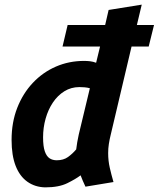

<svg xmlns="http://www.w3.org/2000/svg" viewBox="-20 -797 685 829"><path d="M175 12Q131 11 98 -12.5Q65 -36 47.5 -81Q30 -126 30 -193Q30 -269 54.5 -331.5Q79 -394 122 -439.5Q165 -485 221.5 -509.5Q278 -534 343 -534Q356 -534 369 -532.5Q382 -531 395 -526L412 -596H250L272 -689H434L449 -754L592 -777L571 -689H645L622 -596H548L458 -215Q453 -195 450 -175.5Q447 -156 447 -136Q447 -103 454 -72.5Q461 -42 470 -11L349 9Q345 1 337.5 -16.5Q330 -34 328 -40Q307 -24 270.5 -6Q234 12 175 12ZM225 -105Q254 -105 273.5 -119Q293 -133 309 -152Q311 -169 313.5 -183Q316 -197 320 -216L368 -416Q357 -419 345.5 -420Q334 -421 323 -421Q287 -421 258 -403Q229 -385 208.5 -354.5Q188 -324 177 -285Q166 -246 166 -204Q166 -165 173.5 -143.5Q181 -122 194 -113.5Q207 -105 225 -105Z"/></svg>

Font: Ubuntu Sans Mono
Style: Bold Italic
Weight: 700
Italic angle: -13.5°
Monospace: yes
Designer: Dalton Maag Ltd
Foundry: Dalton Maag Ltd
Version: Version 1.006